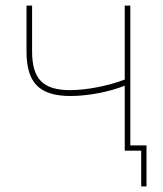

<svg xmlns="http://www.w3.org/2000/svg" viewBox="-20 -540 585 688"><path d="M486 128H505V-19H434L427 0H486ZM427 0H447V-520H427V-255Q383 -238 329 -227.5Q275 -217 230 -217Q158 -217 126.5 -249.5Q95 -282 95 -354V-520H75V-354Q75 -271 112 -233.5Q149 -196 232 -196Q278 -196 331.5 -206Q385 -216 427 -233Z"/></svg>

Font: Fixel Variable
Style: Regular
Weight: 100
Width: 3
Designer: AlfaBravo + MacPaw
Foundry: Kyrylo Tkachov, Marchela Mozhyna, Serhii Makarenko, Maria Weinstein, Zakhar Kryvoshyya
Version: Version 1.211